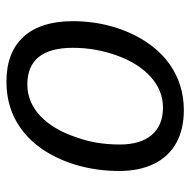

<svg xmlns="http://www.w3.org/2000/svg" viewBox="-17 -569 596 602"><g transform="rotate(90 281.0 -268.0)"><path d="M46.4 -198.2Q46.4 -261.7 62.7 -320.1Q79.1 -378.4 109.6 -425.5Q140.1 -472.7 181.6 -502Q245.1 -546.4 325.2 -546.4Q385.7 -546.4 428.5 -522.5Q471.2 -498.5 493.7 -452.9Q516.1 -407.2 516.1 -343.8Q516.1 -278.8 500 -219Q483.9 -159.2 453.6 -111.6Q423.3 -64 381.8 -34.7Q319.3 9.8 236.3 9.8Q144 9.8 95.2 -43.9Q46.4 -97.7 46.4 -198.2ZM410.6 -209.5Q433.1 -271 433.1 -345.7Q433.1 -410.6 403.1 -445.8Q373 -481 317.4 -481Q264.2 -481 221.4 -442.9Q178.7 -404.8 153.8 -335.9Q129.9 -269.5 129.9 -198.7Q129.9 -55.7 245.1 -55.7Q299.8 -55.7 343 -95.9Q386.2 -136.2 410.6 -209.5Z"/></g></svg>

Font: Viking Open Sans
Style: Italic
Weight: 400
Italic angle: -12°
Foundry: Ascender Corporation
Version: Version 2.000